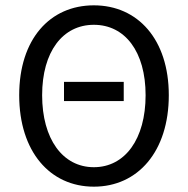

<svg xmlns="http://www.w3.org/2000/svg" viewBox="-20 -688 704 720"><path d="M220 -309H444V-381H220ZM332 12C497 12 613 -120 613 -331C613 -540 497 -668 332 -668C167 -668 52 -541 52 -331C52 -120 167 12 332 12ZM332 -61C215 -61 138 -167 138 -331C138 -494 215 -595 332 -595C449 -595 526 -494 526 -331C526 -167 449 -61 332 -61Z"/></svg>

Font: Giro Sans Regular
Style: Regular
Weight: 400
Designer: Paul D. Hunt
Foundry: Adobe Systems Incorporated
Version: Version 1.000;PS 1.0;hotconv 1.0.88;makeotf.lib2.5.647800